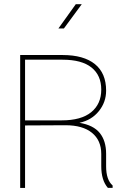

<svg xmlns="http://www.w3.org/2000/svg" viewBox="-20 -903 629 924"><path d="M100.6 1.5H77.1V-638.2H280.8Q382.8 -638.2 436.8 -594.5Q490.7 -550.8 490.7 -466.8Q490.7 -411.6 455.8 -368.2Q420.9 -324.7 362.3 -312Q429.7 -300.8 460.2 -262.9Q490.7 -225.1 490.7 -162.6V-102.5Q490.7 -37.6 522 -10.3V1H499Q467.3 -35.2 467.3 -103.5V-162.1Q467.3 -227.5 422.6 -263.9Q377.9 -300.3 295.4 -300.3L100.6 -299.3ZM100.6 -615.7V-323.7H276.4Q371.1 -323.7 419.2 -363.3Q467.3 -402.8 467.3 -471.7Q467.3 -540.5 420.4 -578.1Q373.5 -615.7 280.8 -615.7ZM261.2 -766.1 344.7 -882.8H373.5L287.6 -766.1Z"/></svg>

Font: Yantramanav Thin
Style: Regular
Weight: 250
Version: Version 1.001;PS 1.0;hotconv 1.0.72;makeotf.lib2.5.5900; ttf